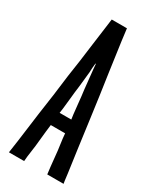

<svg xmlns="http://www.w3.org/2000/svg" viewBox="-170 -688 598 737"><g transform="rotate(30 129.0 -319.5)"><path d="M152.3 -228.5Q152.3 -228.5 127 -228.5Q100.6 -228.5 100.6 -228.5Q100.6 -228.5 103.5 -249Q105.5 -268.6 108.4 -294.9Q111.3 -326.2 115.2 -354.5Q118.2 -382.8 118.2 -382.8Q118.2 -382.8 118.2 -382.8Q118.2 -382.8 118.2 -382.8Q119.1 -391.6 120.1 -401.4Q121.1 -410.2 122.1 -419.9Q123 -428.7 123 -439.5Q124 -450.2 125 -460.9Q125 -460.9 126 -460.9Q127 -460.9 127 -460.9Q127 -460.9 127 -460.9Q127 -460.9 127 -460.9Q127.9 -450.2 128.9 -439.5Q129.9 -428.7 130.9 -419.9Q131.8 -410.2 132.8 -401.4Q133.8 -391.6 134.8 -382.8Q134.8 -382.8 137.7 -354.5Q141.6 -326.2 144.5 -294.9Q147.5 -268.6 149.4 -249Q152.3 -228.5 152.3 -228.5ZM250 0Q250 0 248 -11.7Q247.1 -22.5 244.1 -43Q239.3 -80.1 230.5 -140.6Q221.7 -202.1 212.9 -271.5Q206.1 -317.4 200.2 -364.3Q193.4 -410.2 187.5 -452.1Q176.8 -531.2 168.9 -585Q162.1 -638.7 162.1 -638.7Q162.1 -638.7 128.9 -638.7Q94.7 -638.7 94.7 -638.7Q94.7 -638.7 89.8 -601.6Q85 -565.4 77.1 -506.8Q73.2 -475.6 68.4 -440.4Q63.5 -404.3 57.6 -367.2Q51.8 -321.3 45.9 -275.4Q39.1 -228.5 33.2 -186.5Q22.5 -107.4 15.6 -53.7Q7.8 0 7.8 0Q7.8 0 41 0Q75.2 0 75.2 0Q75.2 0 77.1 -21.5Q80.1 -43.9 84 -72.3Q87.9 -107.4 90.8 -138.7Q94.7 -170.9 94.7 -170.9Q94.7 -170.9 127 -170.9Q158.2 -170.9 158.2 -170.9Q158.2 -170.9 160.2 -149.4Q163.1 -127 167 -98.6Q170.9 -63.5 173.8 -32.2Q177.7 0 177.7 0Q177.7 0 213.9 0Q250 0 250 0Z"/></g></svg>

Font: AgendaMediumCondGoodkids
Style: AgendaMediumCondGoodkids
Weight: 500
Designer: ""
Version: ""